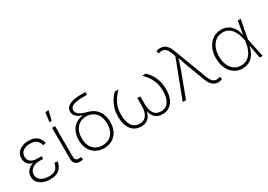

<svg xmlns="http://www.w3.org/2000/svg" viewBox="9 -1591 3403 2434"><g transform="rotate(-30 1710.5 -374.0)"><path d="M265.6 9.8Q203.6 9.8 158 -9.8Q112.3 -29.3 87.2 -63.5Q62 -97.7 62 -142.1Q62 -173.8 74.7 -200.7Q87.4 -227.5 112.3 -247.6Q137.2 -267.6 174.3 -278.8Q211.4 -290 260.7 -290H312V-261.2H253.9Q212.4 -261.2 179.4 -246.3Q146.5 -231.4 127.4 -204.8Q108.4 -178.2 108.4 -143.1Q108.4 -93.3 151.4 -62.3Q194.3 -31.2 267.1 -31.2Q315.4 -31.2 344.2 -45.4Q373 -59.6 388.7 -85.7Q404.3 -111.8 413.1 -148.9L456.5 -139.6Q446.8 -94.7 424.8 -61Q402.8 -27.3 364 -8.8Q325.2 9.8 265.6 9.8ZM260.7 -267.6Q210.9 -267.6 175.5 -277.3Q140.1 -287.1 118.2 -304.9Q96.2 -322.8 85.9 -347.2Q75.7 -371.6 75.7 -400.9Q75.7 -447.3 99.1 -481.4Q122.6 -515.6 165 -534.2Q207.5 -552.7 264.6 -552.7Q315.4 -552.7 350.8 -537.6Q386.2 -522.5 408.9 -493.4Q431.6 -464.4 442.9 -421.4L400.4 -409.7Q386.7 -461.4 354.5 -486.6Q322.3 -511.7 264.2 -511.7Q197.8 -511.7 159.4 -481.9Q121.1 -452.1 120.6 -401.9Q120.6 -355 154.3 -327.9Q188 -300.8 253.9 -300.8H312V-267.6Z M721.2 2Q668 9.3 637.5 -15.4Q606.9 -40 606.9 -97.2V-545.9H650.9V-104.5Q650.9 -60.1 670.2 -46.6Q689.5 -33.2 724.1 -39.6Q731 -40 732.7 -40.3Q734.4 -40.5 738.3 -41.5L748 -2.4Q743.2 -1 735.8 0.2Q728.5 1.5 721.2 2ZM614.3 -623.5 632.3 -760.3H679.7L646.5 -623.5Z M1052.7 9.3Q984.9 9.3 932.4 -21Q879.9 -51.3 850.6 -107.4Q821.3 -163.6 821.3 -240.7Q821.3 -318.8 850.6 -374Q879.9 -429.2 932.4 -458.7Q984.9 -488.3 1052.7 -488.3L1088.9 -470.7Q1047.9 -480 1014.6 -491.5Q981.4 -502.9 957.3 -518.8Q933.1 -534.7 919.9 -556.4Q906.7 -578.1 906.7 -606.9Q906.7 -645 931.4 -671.9Q956.1 -698.7 1007.6 -713.1Q1059.1 -727.5 1139.6 -727.5H1200.2V-686.5H1133.3Q1067.9 -686.5 1027.8 -676.5Q987.8 -666.5 969.5 -648.2Q951.2 -629.9 951.2 -604Q951.2 -576.2 967.8 -557.1Q984.4 -538.1 1010 -525.1Q1035.6 -512.2 1064.2 -503.7Q1092.8 -495.1 1116.7 -488.3Q1154.8 -477.1 1185.5 -455.3Q1216.3 -433.6 1238.3 -402.3Q1260.3 -371.1 1272 -330.6Q1283.7 -290 1283.7 -241.2Q1283.7 -163.6 1254.4 -107.4Q1225.1 -51.3 1173.1 -21Q1121.1 9.3 1052.7 9.3ZM1052.7 -32.2Q1108.4 -32.2 1150.4 -56.4Q1192.4 -80.6 1215.6 -127.4Q1238.8 -174.3 1238.8 -240.7Q1238.8 -307.6 1215.6 -355.7Q1192.4 -403.8 1150.4 -429.4Q1108.4 -455.1 1052.7 -455.1Q997.6 -455.1 955.3 -429.4Q913.1 -403.8 889.6 -355.7Q866.2 -307.6 866.2 -240.7Q866.2 -173.8 889.6 -127.2Q913.1 -80.6 955.1 -56.4Q997.1 -32.2 1052.7 -32.2Z M1595.7 6.3Q1534.2 6.3 1491 -24.7Q1447.8 -55.7 1424.8 -112.3Q1401.9 -168.9 1401.9 -246.1Q1401.9 -320.8 1420.9 -378.4Q1439.9 -436 1468.5 -477.5Q1497.1 -519 1525.9 -545.9H1579.1Q1549.3 -516.6 1518.6 -475.8Q1487.8 -435.1 1467.3 -378.9Q1446.8 -322.8 1446.8 -246.1Q1446.8 -149.4 1485.1 -92Q1523.4 -34.7 1596.7 -34.7Q1665.5 -34.7 1698.5 -84Q1731.4 -133.3 1731.4 -220.7V-331.5H1774.9V-220.7Q1774.9 -133.3 1807.4 -84Q1839.8 -34.7 1908.7 -34.7Q1982.9 -34.7 2021 -92Q2059.1 -149.4 2059.1 -246.1Q2059.1 -323.2 2038.3 -379.9Q2017.6 -436.5 1986.8 -477.1Q1956.1 -517.6 1926.8 -545.9H1980Q2008.8 -519.5 2037.4 -478.3Q2065.9 -437 2085 -379.2Q2104 -321.3 2104 -246.1Q2104 -168.9 2081.1 -112.3Q2058.1 -55.7 2014.6 -24.7Q1971.2 6.3 1909.7 6.3Q1854.5 6.3 1820.8 -16.6Q1787.1 -39.6 1770 -75.9Q1752.9 -112.3 1748.5 -152.3H1756.3Q1752.4 -111.3 1734.9 -75.2Q1717.3 -39.1 1683.6 -16.4Q1649.9 6.3 1595.7 6.3Z M2204.6 0 2415 -552.2 2393.6 -608.4Q2378.9 -647.9 2358.9 -668.7Q2338.9 -689.5 2313.2 -694.1Q2287.6 -698.7 2255.9 -687.5L2249.5 -685.5L2236.3 -724.1Q2249.5 -730 2265.9 -733.4Q2282.2 -736.8 2298.3 -736.8Q2328.6 -736.8 2354 -724.4Q2379.4 -711.9 2399.4 -687.3Q2419.4 -662.6 2433.1 -625L2626 -119.1Q2641.1 -80.1 2661.1 -58.8Q2681.2 -37.6 2706.8 -33.2Q2732.4 -28.8 2763.7 -39.6L2770 -41.5L2783.2 -3.4Q2770.5 2.4 2754.2 5.9Q2737.8 9.3 2721.7 9.3Q2691.4 9.3 2666.3 -3.2Q2641.1 -15.6 2621.1 -40.3Q2601.1 -64.9 2586.9 -102.5L2488.3 -362.3Q2471.7 -405.8 2458 -448Q2444.3 -490.2 2430.2 -532.2H2444.8Q2431.2 -490.7 2417.7 -448Q2404.3 -405.3 2388.2 -362.3L2252.9 0Z M3079.1 11.7Q3008.8 11.7 2956.5 -24.2Q2904.3 -60.1 2875.5 -123.8Q2846.7 -187.5 2846.7 -271Q2846.7 -353.5 2876.7 -417Q2906.7 -480.5 2959.5 -516.6Q3012.2 -552.7 3080.6 -552.7Q3127.9 -552.7 3165 -536.4Q3202.1 -520 3228.5 -490.7Q3254.9 -461.4 3271.5 -422.1Q3288.1 -382.8 3294.9 -336.9H3309.6L3316.9 -274.4L3375.5 0H3333L3276.4 -293.5Q3267.6 -340.3 3252.2 -380.1Q3236.8 -419.9 3213.4 -449.5Q3189.9 -479 3157.2 -495.4Q3124.5 -511.7 3081.1 -511.7Q3024.9 -511.7 2982.2 -481.2Q2939.5 -450.7 2915.5 -396.7Q2891.6 -342.8 2891.6 -271Q2891.6 -198.7 2914.8 -144.5Q2938 -90.3 2980.2 -60.3Q3022.5 -30.3 3079.6 -30.3Q3118.7 -30.3 3150.9 -44.4Q3183.1 -58.6 3208 -86.7Q3232.9 -114.7 3250 -155.5Q3267.1 -196.3 3275.4 -249.5L3325.2 -545.9H3368.7L3316.9 -271.5L3310.1 -210H3296.9Q3288.1 -156.2 3269 -115Q3250 -73.7 3221.9 -45.4Q3193.8 -17.1 3157.7 -2.7Q3121.6 11.7 3079.1 11.7Z"/></g></svg>

Font: Inter ExtraLight
Style: Regular
Weight: 250
Designer: Rasmus Andersson
Foundry: rsms
Version: Version 4.001;git-66647c0bb